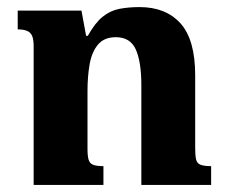

<svg xmlns="http://www.w3.org/2000/svg" viewBox="-20 -522 640 542"><path d="M576 -53V0H379V-282Q379 -347 363.5 -382Q348 -417 307 -417Q274 -417 256.5 -396Q239 -375 233 -340.5Q227 -306 227 -265V-102Q227 -82 230 -71.5Q233 -61 242.5 -57Q252 -53 272 -53V0H75V-391Q75 -411 70.5 -421Q66 -431 56 -435Q46 -439 30 -439V-492H210L223 -421H228Q248 -457 269.5 -474.5Q291 -492 317 -497Q343 -502 374 -502Q448 -502 489.5 -456Q531 -410 531 -309V-104Q531 -83 533.5 -72Q536 -61 546 -57Q556 -53 576 -53Z"/></svg>

Font: Noto Serif Armenian
Style: Regular
Weight: 400
Designer: Monotype Design Team
Foundry: Monotype Imaging Inc.
Version: Version 2.007